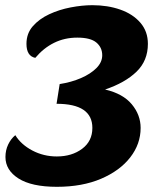

<svg xmlns="http://www.w3.org/2000/svg" viewBox="-20 -700 612 740"><path d="M199 20Q102 20 51.5 -12Q1 -44 1 -95Q1 -121 11.5 -143Q22 -165 39 -179Q61 -143 104.5 -120Q148 -97 199 -97Q257 -97 296.5 -126.5Q336 -156 336 -207Q336 -300 198 -300L210 -376Q255 -383 292 -399Q329 -415 351.5 -437.5Q374 -460 374 -487Q374 -517 351.5 -536Q329 -555 278 -555Q229 -555 188.5 -535Q148 -515 116 -477Q82 -484 82 -531Q82 -571 106.5 -599Q131 -627 169.5 -645Q208 -663 252.5 -671.5Q297 -680 336 -680Q395 -680 443.5 -663Q492 -646 521 -612.5Q550 -579 550 -531Q550 -466 506 -423.5Q462 -381 385 -355Q454 -339 488 -298Q522 -257 522 -207Q522 -145 482 -93.5Q442 -42 369.5 -11Q297 20 199 20Z"/></svg>

Font: Sansita Swashed ExtraBold
Style: Regular
Weight: 800
Designer: Pablo Cosgaya
Foundry: Omnibus-Type
Version: Version 1.003; ttfautohint (v1.8.3)